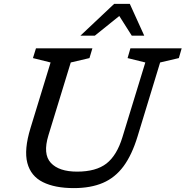

<svg xmlns="http://www.w3.org/2000/svg" viewBox="-20 -955 952 985"><path d="M228.5 -261Q199 -164.5 240.8 -119.5Q282.5 -74.5 375.5 -74.5Q472.5 -74.5 526 -116Q579.5 -157.5 608 -251L725.5 -634.5L634.5 -657L649 -707H912L897.5 -657L801.5 -634.5L686 -256Q657 -160.5 613.8 -102Q570.5 -43.5 508 -16.8Q445.5 10 358.5 10Q261.5 10 199.8 -20.8Q138 -51.5 120.2 -119.2Q102.5 -187 136.5 -298L239.5 -634.5L149 -657L164.5 -707H454L439 -657L343 -634.5ZM392.5 -772 565.5 -935H646L720 -772H656L592 -873L466.5 -772Z"/></svg>

Font: Newsreader Caption
Style: Italic
Weight: 400
Italic angle: -17°
Designer: Hugues Gentile
Foundry: Production Type
Version: Version 1.001